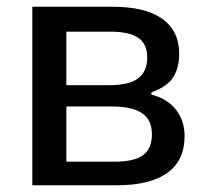

<svg xmlns="http://www.w3.org/2000/svg" viewBox="-20 -550 608 570"><path d="M76 0V-530H314Q412 -530 462 -494Q512 -458 512 -391Q512 -350 495 -322Q478 -294 433 -277Q429 -276 429 -272.5Q429 -269 433 -268Q478 -256 503 -223.5Q528 -191 528 -146Q528 -73 476.5 -36.5Q425 0 327 0ZM319 -70Q379 -70 405 -89.5Q431 -109 431 -151Q431 -195 401 -214.5Q371 -234 310 -234H177V-70ZM305 -297Q338 -297 363.5 -304.5Q389 -312 403 -330.5Q417 -349 417 -380Q417 -420 390 -438Q363 -456 309 -456H177V-297Z"/></svg>

Font: Libre Franklin Medium
Style: Regular
Weight: 500
Designer: Pablo Impallari, Rodrigo Fuenzalida, Nhung Nguyen
Foundry: Impallari Type
Version: Version 3.000